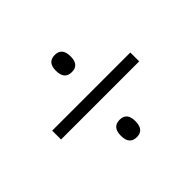

<svg xmlns="http://www.w3.org/2000/svg" viewBox="-110 -786 735 735"><g transform="rotate(-45 257.0 -418.5)"><path d="M257 -548Q217 -548 217 -595Q217 -641 257 -641Q296 -641 296 -594Q296 -548 257 -548ZM45 -395V-443H468V-395ZM257 -196Q217 -196 217 -243Q217 -290 257 -290Q296 -290 296 -244Q296 -196 257 -196Z"/></g></svg>

Font: Noto Sans Telugu UI SemiCondensed Light
Style: Regular
Weight: 300
Width: 4
Designer: Jelle Bosma - Monotype Design Team
Foundry: Monotype Imaging Inc.
Version: Version 2.005; ttfautohint (v1.8.4.7-5d5b)